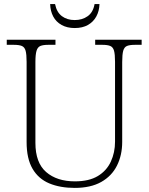

<svg xmlns="http://www.w3.org/2000/svg" viewBox="-20 -908 727 938"><path d="M345 10Q274 10 221 -12Q168 -34 139 -83.5Q110 -133 110 -214V-606Q110 -643 105 -660.5Q100 -678 86.5 -683.5Q73 -689 48 -689H13V-714H251V-689H215Q191 -689 177.5 -683.5Q164 -678 158.5 -660Q153 -642 153 -605V-210Q153 -113 205.5 -67.5Q258 -22 346 -22Q415 -22 458 -48Q501 -74 521.5 -118.5Q542 -163 542 -216V-606Q542 -643 537 -660.5Q532 -678 518.5 -683.5Q505 -689 481 -689H445V-714H672V-689H639Q614 -689 600.5 -683.5Q587 -678 582 -660Q577 -642 577 -605V-215Q577 -150 551.5 -99Q526 -48 474.5 -19Q423 10 345 10ZM345 -771Q308 -771 281 -786Q254 -801 240 -827.5Q226 -854 225 -888H249Q257 -848 282.5 -829Q308 -810 345 -810Q382 -810 408.5 -829Q435 -848 442 -888H466Q465 -854 450.5 -827.5Q436 -801 409.5 -786Q383 -771 345 -771Z"/></svg>

Font: Noto Serif Gujarati ExtraLight
Style: Regular
Weight: 250
Version: Version 2.102